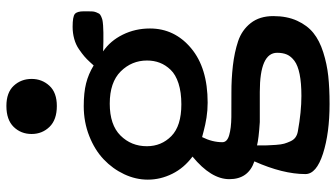

<svg xmlns="http://www.w3.org/2000/svg" viewBox="-247 -572 1060 606"><g transform="rotate(-90 283.0 -269.0)"><path d="M163.1 -699.2Q163.1 -732.9 185.5 -755.9Q208 -778.8 251.5 -778.8Q293.9 -778.8 315.4 -755.6Q336.9 -732.4 336.9 -699.2Q336.9 -666.5 315.4 -643.1Q293.9 -619.6 251.5 -619.6Q208 -619.6 185.5 -642.8Q163.1 -666 163.1 -699.2ZM535.2 63.5Q535.2 106.9 520.5 138.9Q505.9 170.9 481.9 190.2Q458 209.5 421.1 221.2Q384.3 232.9 345.9 237.1Q307.6 241.2 257.8 241.2Q166 241.2 101.3 220.5Q36.6 199.7 36.6 165Q36.6 93.8 76.7 3.9Q20.5 -15.1 20.5 -75.2Q20.5 -132.8 91.8 -191.4Q55.7 -218.3 37.4 -255.4Q19 -292.5 19 -332.5Q19 -370.6 36.1 -407Q53.2 -443.4 83 -471.7Q112.8 -500 156.7 -517.3Q200.7 -534.7 251 -534.7Q293.5 -534.7 322.8 -527.3Q352.1 -520 379.4 -503.4Q379.9 -503.9 389.6 -514.6Q399.4 -525.4 408 -532.7Q416.5 -540 430.7 -549.8Q444.8 -559.6 463.1 -564.7Q481.4 -569.8 501.5 -569.8Q533.7 -569.8 542 -562.7Q550.3 -555.7 550.3 -534.7V-526.4Q550.3 -515.6 550 -508.8Q549.8 -502 547.4 -495.8Q544.9 -489.7 543 -486.3Q541 -482.9 534.7 -480Q528.3 -477.1 523.2 -475.8Q518.1 -474.6 505.6 -473.6Q493.2 -472.7 483.2 -472.7Q473.1 -472.7 453.6 -472.7Q449.2 -472.7 439.2 -473.1Q429.2 -473.6 423.8 -473.6Q457 -451.2 476.6 -411.6Q496.1 -372.1 496.1 -325.7Q496.1 -248 433.8 -195.8Q371.6 -143.6 262.2 -143.6Q237.8 -143.6 214.8 -147.2Q191.9 -150.9 172.9 -156Q153.8 -161.1 153.3 -161.1Q137.2 -128.9 137.2 -97.2Q137.2 -82 159.2 -75.7Q181.2 -69.3 216.3 -68.8Q251.5 -68.4 293.7 -68.6Q335.9 -68.8 378.4 -64Q420.9 -59.1 456.1 -47.4Q491.2 -35.6 513.2 -7.6Q535.2 20.5 535.2 63.5ZM256.8 -226.6Q294.9 -226.6 322.8 -235.6Q350.6 -244.6 365.7 -260.5Q380.9 -276.4 387.9 -294.7Q395 -313 395 -335Q395 -383.3 360.6 -418Q326.2 -452.6 258.8 -452.6Q191.9 -452.6 158.2 -418.7Q124.5 -384.8 124.5 -335.4Q124.5 -289.6 156.5 -258.1Q188.5 -226.6 256.8 -226.6ZM200.7 21Q147.9 17.6 127 12.2Q127 33.2 127.2 43.7Q127.4 54.2 128.7 71.5Q129.9 88.9 132.6 98.1Q135.3 107.4 140.1 117.9Q145 128.4 152.8 133.8Q160.6 139.2 171.4 141.1Q232.9 152.3 283.2 152.3Q324.2 152.3 351.8 146.7Q379.4 141.1 393.8 130.4Q408.2 119.6 413.8 106.7Q419.4 93.8 419.4 75.7Q419.4 21 295.9 21Z"/></g></svg>

Font: Coustard
Style: Regular
Weight: 400
Foundry: vernon adams
Version: Version 1.001